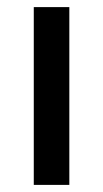

<svg xmlns="http://www.w3.org/2000/svg" viewBox="-20 -520 290 540"><path d="M75 0V-500H175V0Z"/></svg>

Font: Scada
Style: Regular
Weight: 400
Designer: Jovanny Lemonad
Foundry: Jovanny Lemonad
Version: Version 4.100;PS 004.100;hotconv 1.0.88;makeotf.lib2.5.64775